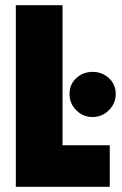

<svg xmlns="http://www.w3.org/2000/svg" viewBox="-20 -720 469 740"><path d="M337 -443Q300 -443 274 -419Q248 -395 248 -358Q248 -321 274 -295Q300 -269 337 -269Q373 -269 399.5 -295Q426 -321 426 -358Q426 -395 399.5 -419Q373 -443 337 -443ZM41 0H403V-160H221V-700H41Z"/></svg>

Font: Advent Pro Black
Style: Regular
Weight: 900
Version: Version 3.000